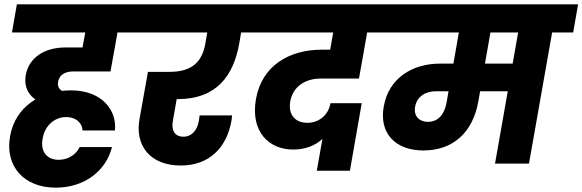

<svg xmlns="http://www.w3.org/2000/svg" viewBox="-20 -760 2706 892"><path d="M291.4 -329.7C260.5 -335 244.6 -354.1 250 -379.8C255.8 -415.4 286.9 -428.1 320.1 -428.1H493.2L513.5 -539.5H283.8C183 -539.5 113.7 -489.2 99.8 -411.9C87.3 -340.6 127.9 -292.4 200.1 -273.2ZM513.5 -539.5 525.7 -609.2H654.2L677.1 -740H58.4L35.5 -609.2H376.1L361.9 -531ZM309.5 -340.2C171.1 -340.2 51.1 -265.3 27 -127.8C1.8 11.3 90 111.8 239.1 111.8C373.2 111.8 473.2 32.9 500.2 -76.6H350C335.7 -45.6 300 -17.5 252.8 -17.5C199.5 -17.5 166.3 -53.8 178.2 -117.1C188.5 -177.3 234.7 -216.1 286.6 -216.1C337.2 -216.1 362.8 -184.9 363.3 -153.9H513.9C523.7 -243.9 457.4 -340.2 309.5 -340.2Z M820.1 9C952 9 1034.2 -74.1 1055.7 -201.3C1056.2 -205.8 1057.2 -213.9 1058.2 -224H907.5L903.5 -196.2C895.7 -154.5 870.6 -124.9 832.3 -124.9C789.6 -124.9 774.8 -157.4 783.5 -200.4L814 -374.8L723.9 -299.5H805C988.1 -299.5 1064.7 -409.9 1091.2 -556.3L1103.9 -631H946.6L933.8 -556.3C919.1 -476 875.5 -426.2 768.2 -426.2H667.4L628.3 -208.1C605.8 -85.6 675.5 9 820.1 9ZM1184.6 -609.2 1208 -740H642.9L619.9 -609.2Z M1605.6 33.2 1660.6 -280.7H1515.4C1505.2 -222.1 1458.1 -189.4 1408.7 -189.4C1349.5 -189.4 1317.8 -228.9 1328.6 -289.1C1340.3 -356.5 1396.9 -395 1469.2 -395H1647.8L1690.1 -633.5H1532.3L1513.9 -529.3H1476.3C1323.5 -529.3 1196.7 -455.2 1169.2 -300.3C1142.2 -146.9 1230.8 -65.2 1341.4 -65.2C1422.6 -65.2 1487.3 -103.5 1514.2 -167.9L1489.2 -178.6L1451.8 33.2ZM1798.4 -609.2 1822.3 -740H1176.9L1153.5 -609.2Z M1946.7 -61C2088.2 -61 2177.2 -148 2202.2 -288.8L2267.6 -661.1H2121L2054.1 -280.6C2044.3 -228.8 2015.9 -193.8 1967.6 -193.8C1929.9 -193.8 1900.3 -219.2 1908.7 -264.5C1916.6 -310.7 1955.9 -336.1 2004.7 -336.1H2426.5L2448.9 -464.4H2023C1899.5 -464.4 1785.8 -399.8 1762.6 -264C1741 -142.9 1814.9 -61 1946.7 -61ZM2437.6 0 2565.1 -722.4H2407.2L2279.8 0ZM2642.9 -609.2 2665.8 -740H1788.9L1765.9 -609.2Z"/></svg>

Font: Poppins Devanagari Thin
Style: Italic
Weight: 100
Italic angle: -10°
Designer: Ninad Kale (Devanagari), Jonny Pinhorn (Latin)
Foundry: Indian Type Foundry
Version: 4.005